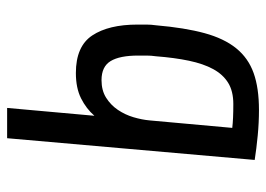

<svg xmlns="http://www.w3.org/2000/svg" viewBox="-124 -616 747 539"><g transform="rotate(-90 249.5 -346.5)"><path d="M448 -282Q441 -201 426 -146Q411 -91 383.5 -57Q356 -23 314 -8Q272 7 210 7Q175 7 138.5 3.5Q102 0 70 -5L131 -700H216L194 -455Q214 -478 243 -492.5Q272 -507 314 -507Q389 -507 419.5 -461Q450 -415 450 -334Q450 -322 450 -309Q450 -296 448 -282ZM294 -435Q265 -435 244.5 -422Q224 -409 210.5 -389Q197 -369 190 -345.5Q183 -322 181 -300L160 -68Q184 -65 227 -65Q263 -65 286.5 -79.5Q310 -94 325 -121.5Q340 -149 348.5 -189.5Q357 -230 361 -282Q363 -296 363 -308.5Q363 -321 363 -332Q363 -384 347.5 -409.5Q332 -435 294 -435Z"/></g></svg>

Font: Share
Style: Italic
Weight: 400
Version: Version 1.002